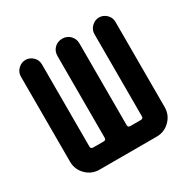

<svg xmlns="http://www.w3.org/2000/svg" viewBox="-124 -637 748 755"><g transform="rotate(-30 250.0 -260.0)"><path d="M120.1 0Q85 0 60.1 -24.9Q35.2 -49.8 35.2 -85V-471.7Q35.2 -491.2 49.8 -505.4Q64.5 -519.5 83 -519.5Q101.6 -519.5 116.2 -505.9Q130.9 -492.2 130.9 -471.7V-98.6Q130.9 -87.9 142.6 -87.9H189.5Q200.2 -87.9 200.2 -98.6V-469.7Q200.2 -491.2 214.4 -505.4Q228.5 -519.5 250 -519.5Q271.5 -519.5 285.6 -504.9Q299.8 -490.2 299.8 -469.7V-98.6Q299.8 -87.9 310.5 -87.9H357.4Q369.1 -87.9 369.1 -98.6V-471.7Q369.1 -491.2 383.8 -505.4Q398.4 -519.5 417 -519.5Q435.5 -519.5 450.2 -505.9Q464.8 -492.2 464.8 -471.7V-85Q464.8 -49.8 439.9 -24.9Q415 0 379.9 0Z"/></g></svg>

Font: Rounded-X Mgen+ 1m medium
Style: Regular
Weight: 500
Designer: [Source Han Sans]
Ryoko NISHIZUKA  (kana & ideographs); Paul D. Hunt (Latin, Greek & Cyrillic); Wenlong ZHANG  (bopomofo
Version: Version 1.059.20150602